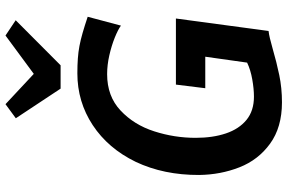

<svg xmlns="http://www.w3.org/2000/svg" viewBox="-198 -866 1071 716"><g transform="rotate(-90 338.0 -507.5)"><path d="M315 8Q221.5 8 160.5 -36.5Q100 -80.5 72.5 -150.8Q45 -221 44 -301Q43.5 -433 93 -537.5Q143 -640.5 230 -697.8Q317 -755 423 -755Q454 -755 478.2 -753.2Q502.5 -751.5 525 -747.2Q547.5 -743 573.5 -735.5Q599.5 -728 634 -716.5L601 -592.5Q586 -603.5 556.2 -615.5Q526.5 -627.5 490.2 -635.8Q454 -644 420 -644Q337.5 -644 284.5 -594Q231 -544 206.8 -468.5Q182.5 -393 182.5 -314Q182.5 -250 199 -201Q215.5 -152 249.5 -124.2Q283.5 -96.5 336 -96.5Q365 -96.5 400.5 -102.8Q436 -109 463 -122L485 -278H367.5L381 -387.5H627.5L581 -42Q568.5 -40.5 553.8 -37Q539 -33.5 516 -27Q464.5 -12 416.2 -2Q368 8 315 8ZM366 -817.5 255.5 -984.5 308 -1023 421 -917.5 564 -1023 621 -985 453 -817.5Z"/></g></svg>

Font: Merriweather Sans SemiBold
Style: Italic
Weight: 600
Italic angle: -7.5°
Designer: Eben Sorkin
Foundry: Eben Sorkin
Version: Version 2.001